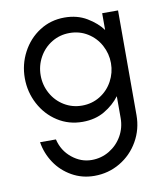

<svg xmlns="http://www.w3.org/2000/svg" viewBox="-80 -517 724 834"><g transform="rotate(-10 282.5 -100.0)"><path d="M62 65H132Q144 116 183.5 148Q223 180 270 180Q313 180 348.5 158.5Q384 137 404.5 101Q425 65 425 22V-74Q399 -39 357.5 -14.5Q316 10 260 10Q199 10 150 -21.5Q101 -53 73 -106Q45 -159 45 -220Q45 -281 73 -334Q101 -387 150 -418.5Q199 -450 260 -450Q316 -450 358.5 -424.5Q401 -399 425 -366V-440H495V22Q495 84 465 136.5Q435 189 383.5 219.5Q332 250 270 250Q216 250 171 224.5Q126 199 98 157Q70 115 62 65ZM425 -220Q425 -262 405 -299Q385 -336 349.5 -358Q314 -380 270 -380Q227 -380 191.5 -358.5Q156 -337 135.5 -300Q115 -263 115 -220Q115 -177 135.5 -140Q156 -103 191.5 -81.5Q227 -60 270 -60Q314 -60 349.5 -82Q385 -104 405 -141Q425 -178 425 -220Z"/></g></svg>

Font: Teachers[wght]
Style: Regular
Weight: 400
Designer: Alfredo Marco Pradil & Chank Diesel
Version: Version 1.000;Glyphs 3.1.2 (3151)